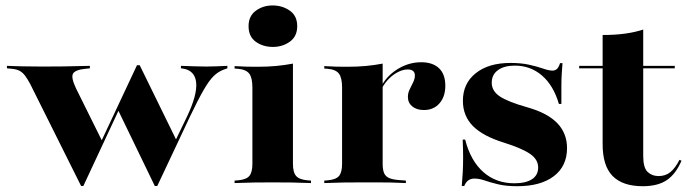

<svg xmlns="http://www.w3.org/2000/svg" viewBox="-20 -655 2459 687"><path d="M270.2 10.5 87.9 -354.8Q77.4 -374.2 69 -385.1Q60.5 -396 50 -401.6Q39.5 -407.3 21.8 -408.9L4.8 -410.5V-419.4Q24.2 -418.5 56.5 -417.7Q88.7 -416.9 127.4 -416.9H133.9H138.7Q172.6 -416.9 203.6 -417.3Q234.7 -417.7 260.1 -418.5Q285.5 -419.4 301.6 -419.4V-410.5L286.3 -408.9Q250 -405.6 241.5 -391.9Q233.1 -378.2 252.4 -337.9L346 -149.2L339.5 -143.5L470.2 -421.8L477.4 -416.1L278.2 10.5ZM533.9 10.5 402.4 -261.3 470.2 -421.8H479.8L612.1 -151.6L603.2 -142.7L649.2 -237.9Q686.3 -316.1 681.9 -359.7Q677.4 -403.2 633.9 -409.7L627.4 -410.5V-419.4Q658.1 -418.5 677 -417.7Q696 -416.9 717.7 -416.9Q737.9 -416.9 754.8 -417.7Q771.8 -418.5 793.5 -419.4V-410.5L779.8 -405.6Q760.5 -398.4 744.4 -382.7Q728.2 -366.9 708.9 -333.5Q689.5 -300 660.5 -239.5L542.7 10.5Z M883.1 -209.7V-341.9Q883.1 -376.6 871.8 -391.5Q860.5 -406.5 830.6 -408.9L819.4 -409.7V-418.5Q845.2 -416.9 862.1 -416.5Q879 -416.1 901.6 -416.1Q938.7 -416.1 968.5 -419Q998.4 -421.8 1028.2 -427.4V-418.5V-209.7ZM955.6 -2.4Q918.5 -2.4 889.9 -2Q861.3 -1.6 819.4 0V-8.9L830.6 -9.7Q860.5 -12.1 871.8 -25Q883.1 -37.9 883.1 -68.5V-209.7H1028.2V-68.5Q1028.2 -37.9 1039.9 -25Q1051.6 -12.1 1081.5 -9.7L1092.7 -8.9V0Q1051.6 -1.6 1022.6 -2Q993.5 -2.4 955.6 -2.4ZM956.5 -487.1Q921 -487.1 895.2 -505.6Q869.4 -524.2 869.4 -561.3Q869.4 -597.6 895.2 -616.5Q921 -635.5 955.6 -635.5Q990.3 -635.5 1016.9 -616.9Q1043.5 -598.4 1043.5 -561.3Q1043.5 -525 1017.3 -506Q991.1 -487.1 956.5 -487.1Z M1276.6 -2.4Q1239.5 -2.4 1210.9 -2Q1182.3 -1.6 1140.3 0V-8.9L1151.6 -9.7Q1181.5 -12.1 1192.7 -25Q1204 -37.9 1204 -68.5V-209.7H1349.2V-68.5Q1349.2 -47.6 1354.4 -35.5Q1359.7 -23.4 1373 -17.7Q1386.3 -12.1 1410.5 -10.5L1432.3 -8.9V0Q1400.8 -1.6 1376.6 -2Q1352.4 -2.4 1329 -2.4Q1305.6 -2.4 1276.6 -2.4ZM1204 -209.7V-341.9Q1204 -376.6 1192.7 -391.5Q1181.5 -406.5 1151.6 -408.9L1140.3 -409.7V-418.5Q1166.1 -416.9 1183.1 -416.5Q1200 -416.1 1222.6 -416.1Q1259.7 -416.1 1289.5 -419Q1319.4 -421.8 1349.2 -427.4V-418.5V-209.7ZM1496.8 -261.3Q1471 -261.3 1455.2 -274.2Q1439.5 -287.1 1439.5 -308.1Q1439.5 -322.6 1446 -335.5Q1452.4 -348.4 1458.5 -360.9Q1464.5 -373.4 1464.5 -384.7Q1464.5 -406.5 1438.7 -406.5Q1423.4 -406.5 1406.5 -398.4Q1389.5 -390.3 1374.6 -376.2Q1359.7 -362.1 1348.4 -342.7L1347.6 -352.4Q1369.4 -388.7 1407.3 -410.5Q1445.2 -432.3 1487.1 -432.3Q1528.2 -432.3 1550.8 -410.9Q1573.4 -389.5 1573.4 -348.4Q1573.4 -308.9 1552.4 -285.1Q1531.5 -261.3 1496.8 -261.3Z M1830.6 11.3Q1790.3 11.3 1762.1 4.4Q1733.9 -2.4 1714.1 -9.3Q1694.4 -16.1 1677.4 -16.1Q1651.6 -16.1 1641.1 10.5H1632.3Q1634.7 -16.1 1635.9 -40.7Q1637.1 -65.3 1637.1 -93.1Q1637.1 -121 1635.5 -155.6H1644.4Q1663.7 -79.8 1709.3 -39.5Q1754.8 0.8 1820.2 0.8Q1861.3 0.8 1883.5 -13.7Q1905.6 -28.2 1905.6 -55.6Q1905.6 -84.7 1876.6 -104.4Q1847.6 -124.2 1783.9 -144.4Q1708.1 -167.7 1672.2 -204Q1636.3 -240.3 1636.3 -294.4Q1636.3 -356.5 1682.3 -393.1Q1728.2 -429.8 1806.5 -429.8Q1844.4 -429.8 1873.4 -423.4Q1902.4 -416.9 1923 -409.7Q1943.5 -402.4 1957.3 -402.4Q1966.1 -402.4 1972.6 -408.1Q1979 -413.7 1983.9 -429H1992.7Q1991.1 -409.7 1989.9 -389.9Q1988.7 -370.2 1988.7 -344.8Q1988.7 -319.4 1988.7 -283.1H1979.8Q1960.5 -349.2 1919.4 -384.7Q1878.2 -420.2 1821.8 -420.2Q1783.9 -420.2 1761.7 -404Q1739.5 -387.9 1739.5 -358.9Q1739.5 -329.8 1767.7 -310.5Q1796 -291.1 1866.9 -271Q1938.7 -250.8 1973.8 -214.5Q2008.9 -178.2 2008.9 -125Q2008.9 -60.5 1961.7 -24.6Q1914.5 11.3 1830.6 11.3Z M2279.8 11.3Q2208.1 11.3 2172.2 -25Q2136.3 -61.3 2136.3 -138.7V-209.7H2281.5V-96.8Q2281.5 -54.8 2297.2 -39.9Q2312.9 -25 2336.3 -25Q2361.3 -25 2378.6 -39.1Q2396 -53.2 2411.3 -83.1L2418.5 -79.8Q2397.6 -31.5 2365.3 -10.1Q2333.1 11.3 2279.8 11.3ZM2136.3 -209.7V-529.8Q2181.5 -529.8 2216.5 -534.7Q2251.6 -539.5 2281.5 -549.2V-209.7ZM2052.4 -410.5V-419.4H2394.4V-410.5Z"/></svg>

Font: Playfair 144pt SemiExpanded Black
Style: Regular
Weight: 900
Width: 6
Designer: Claus Eggers Sørensen
Foundry: Claus Eggers Sørensen
Version: Version 2.203